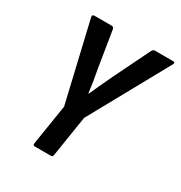

<svg xmlns="http://www.w3.org/2000/svg" viewBox="-157 -767 827 879"><g transform="rotate(30 257.0 -327.5)"><path d="M153 0Q141 0 143 -11L177 -225L79 -643Q77 -655 90 -655H180Q190 -655 193 -644L223 -458Q229 -427 234 -396Q239 -365 243 -333H245Q259 -364 273 -394.5Q287 -425 302 -456L394 -644Q400 -655 408 -655H505Q511 -655 513 -652Q515 -649 512 -643L282 -226L248 -11Q247 0 237 0Z"/></g></svg>

Font: Sofia Sans Condensed
Style: Bold Italic
Weight: 700
Italic angle: -9°
Version: Version 4.100